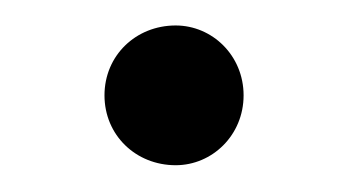

<svg xmlns="http://www.w3.org/2000/svg" viewBox="-20 -388 266 147"><path d="M114.5 -261.5C142.5 -261.5 166.5 -284.5 166.5 -315C166.5 -345.5 142.5 -368.5 114.5 -368.5C84 -368.5 60 -345.5 60 -315C60 -284.5 84 -261.5 114.5 -261.5Z"/></svg>

Font: Eudonet
Style: Regular
Weight: 400
Designer: Mikhail Sharanda
Foundry: Mikhail Sharanda
Version: Version 4.503;Glyphs 3.1.2 (3151)